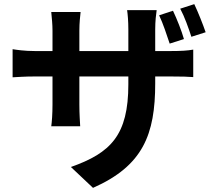

<svg xmlns="http://www.w3.org/2000/svg" viewBox="-20 -830 1040 929"><path d="M817 -778 750 -756C769 -716 787 -661 801 -619L870 -641C859 -680 836 -738 817 -778ZM920 -810 852 -788C873 -749 892 -695 906 -652L975 -674C962 -712 939 -770 920 -810ZM731 -427V-460H806C858 -460 893 -459 915 -457V-590C888 -585 858 -583 805 -583H731V-688C731 -728 735 -760 738 -781H595C598 -761 601 -728 601 -688V-583H364V-681C364 -721 368 -753 370 -772H228C231 -741 234 -711 234 -682V-583H149C99 -583 59 -589 41 -592V-456C63 -457 99 -460 149 -460H234V-324C234 -279 231 -239 228 -219H368C367 -239 364 -279 364 -324V-460H601V-422C601 -176 516 -90 323 -22L430 79C672 -28 731 -179 731 -427Z"/></svg>

Font: Source Han Sans CN
Style: Bold
Weight: 700
Designer: Ryoko NISHIZUKA 西塚涼子 (kana, bopomofo & ideographs); Paul D. Hunt (Latin, Greek & Cyrillic); Sandoll Communications 산돌커뮤니
Foundry: Adobe
Version: Version 2.001;hotconv 1.0.107;makeotfexe 2.5.65593